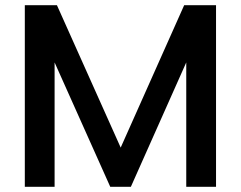

<svg xmlns="http://www.w3.org/2000/svg" viewBox="-20 -715 922 735"><path d="M807 -695V0H693V-476L481 0H402L189 -476V0H75V-695H198L442 -150L685 -695Z"/></svg>

Font: Fz Poppins Med
Style: Regular
Weight: 500
Designer: Ninad Kale (Devanagari), Jonny Pinhorn (Latin)
Foundry: Indian Type Foundry
Version: Vit hóa bi Vntype.Com & FontZin.Com